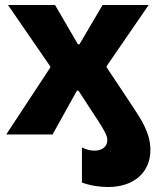

<svg xmlns="http://www.w3.org/2000/svg" viewBox="-20 -540 629 771"><path d="M411 23C411 48 391 65 359 65C343 65 327 61 309 52V193C344 206 382 211 414 211C518 211 584 152 584 62C584 -7 545 -63 513 -112L408 -270V-274L577 -520H392L299 -362H293L201 -520H12L182 -273V-269L5 0H191L289 -176H295L376 -52C401 -13 411 6 411 23Z"/></svg>

Font: Fixel Display ExtraBold
Style: Regular
Weight: 800
Designer: AlfaBravo + MacPaw
Foundry: Kyrylo Tkachov, Marchela Mozhyna, Serhii Makarenko, Maria Weinstein, Zakhar Kryvoshyya
Version: Version 1.211